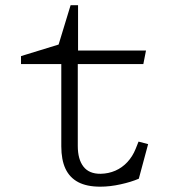

<svg xmlns="http://www.w3.org/2000/svg" viewBox="-20 -690 660 722"><path d="M210.5 -140V-461.5L233 -449H59V-479L213.5 -526.5L188.5 -483.5L245.5 -670.5H273.5V-486.5L251 -500H529L519 -449H251L272.5 -461.5V-141Q272.5 -91 293.8 -63.5Q315 -36 358.5 -36.5Q388 -37 413.8 -48.2Q439.5 -59.5 459 -80.5Q478.5 -101.5 490 -130L501 -157.5L537 -148L502 -18Q473 -5.5 433.2 3.2Q393.5 12 357 12Q306.5 12 274.2 -5Q242 -22 226.2 -55.5Q210.5 -89 210.5 -140Z"/></svg>

Font: Monaspace Xenon Var
Style: Regular
Weight: 400
Designer: Riley Cran and the Lettermatic Team
Version: Version 1.000 (Monaspace Xenon Var)